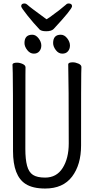

<svg xmlns="http://www.w3.org/2000/svg" viewBox="-20 -1068 540 1106"><path d="M240 18Q169 18 128 -8Q55 -54 55 -198Q55 -618 53.5 -648Q52 -678 52 -695Q52 -707 78 -707Q94 -707 110.5 -699.5Q127 -692 127 -680Q127 -668 126.5 -639Q126 -610 126 -210Q126 -150 136 -113Q146 -76 170 -60.5Q194 -45 240 -45Q306 -45 341 -100.5Q376 -156 376 -242Q376 -595 373 -697Q373 -709 399 -709Q415 -709 432 -701.5Q449 -694 449 -682Q449 -670 448 -645Q447 -620 447 -230Q447 -119 395 -50.5Q343 18 240 18ZM175 -759Q153 -759 137 -779.5Q121 -800 121 -820Q121 -868 166 -868Q186 -868 202 -847.5Q218 -827 218 -806Q218 -786 206.5 -772.5Q195 -759 175 -759ZM339 -759Q317 -759 301.5 -779.5Q286 -800 286 -820Q286 -868 330 -868Q351 -868 367 -847.5Q383 -827 383 -806Q383 -786 371.5 -772.5Q360 -759 339 -759ZM246 -888Q219 -888 208 -898Q173 -935 137.5 -979.5Q102 -1024 102 -1032Q102 -1048 121 -1048Q130 -1048 136 -1042Q149 -1029 248 -957Q264 -968 267 -969Q332 -1016 361 -1042Q366 -1048 375 -1048Q395 -1048 395 -1032Q395 -1015 289 -901Q276 -888 246 -888Z"/></svg>

Font: LXGW WenKai Mono Lite
Style: Regular
Weight: 400
Monospace: yes
Designer: LXGW / Fontworks Inc.
Foundry: LXGW / Fontworks Inc.
Version: Version 1.520; June 14, 2025